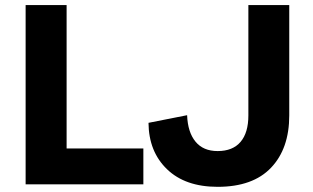

<svg xmlns="http://www.w3.org/2000/svg" viewBox="-20 -720 1222 750"><path d="M80.1 0V-700.2H240.2V-140.1H540V0ZM1109.9 -269Q1109.9 -139.6 1038.8 -64.9Q967.8 9.8 830.1 9.8Q703.6 9.8 632.3 -59.1Q561 -127.9 560.1 -240.2L710.9 -270Q713.4 -203.6 743.7 -166.7Q773.9 -129.9 830.1 -129.9Q889.2 -129.9 919.7 -165.8Q950.2 -201.7 950.2 -269V-700.2H1109.9Z"/></svg>

Font: Gully
Style: Bold
Weight: 700
Designer: jaikishan Patel
Foundry: MagicType
Version: Version 1.000;Glyphs 3.2 (3242)